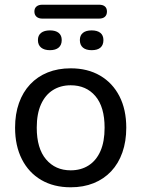

<svg xmlns="http://www.w3.org/2000/svg" viewBox="-20 -786 600 815"><path d="M280 9Q208 9 155 -22Q102 -53 73 -110Q44 -167 44 -244Q44 -302 60.5 -348.5Q77 -395 108 -428Q139 -461 182.5 -478.5Q226 -496 280 -496Q352 -496 405 -465Q458 -434 487 -377.5Q516 -321 516 -244Q516 -186 499.5 -139Q483 -92 452 -59Q421 -26 377.5 -8.5Q334 9 280 9ZM280 -63Q324 -63 356.5 -84Q389 -105 406.5 -145Q424 -185 424 -244Q424 -332 385 -378Q346 -424 280 -424Q237 -424 204.5 -403.5Q172 -383 154 -343Q136 -303 136 -244Q136 -156 175.5 -109.5Q215 -63 280 -63ZM160 -707Q144 -707 135 -715Q126 -723 126 -737Q126 -751 135 -758.5Q144 -766 160 -766H400Q417 -766 425.5 -758.5Q434 -751 434 -737Q434 -723 425.5 -715Q417 -707 400 -707ZM192 -573Q168 -573 154.5 -584Q141 -595 141 -616Q141 -636 154.5 -646.5Q168 -657 192 -657Q216 -657 229 -646.5Q242 -636 242 -616Q242 -595 229 -584Q216 -573 192 -573ZM369 -573Q345 -573 332 -584Q319 -595 319 -616Q319 -636 332 -646.5Q345 -657 369 -657Q393 -657 406 -646.5Q419 -636 419 -616Q419 -595 406.5 -584Q394 -573 369 -573Z"/></svg>

Font: Nunito ExtraLight Medium
Style: Regular
Weight: 500
Version: Version 3.602